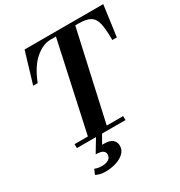

<svg xmlns="http://www.w3.org/2000/svg" viewBox="-223 -909 1219 1298"><g transform="rotate(-30 387.0 -259.5)"><path d="M230 0 394 -754H545L377 0ZM133 0V-31H512V0ZM88 -513 160 -754H774L741 -513H706Q706 -597 695.5 -642.5Q685 -688 654.5 -706Q624 -724 565 -724H344Q286 -724 226 -673Q166 -622 123 -513ZM225 235Q194 235 175 229Q156 223 148 218L165 179Q170 183 186.5 186.5Q203 190 220 190Q253 190 272.5 177Q292 164 292 140Q292 123 277.5 112Q263 101 222 100L288 -10H335L292 66H311Q351 66 372 83.5Q393 101 393 131Q393 166 366.5 189.5Q340 213 301.5 224Q263 235 225 235Z"/></g></svg>

Font: Libre Bodoni
Style: Bold Italic
Weight: 700
Italic angle: -13°
Version: Version 2.005;gftools[0.9.23]